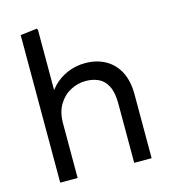

<svg xmlns="http://www.w3.org/2000/svg" viewBox="-109 -817 800 905"><g transform="rotate(-15 291.0 -365.0)"><path d="M73 0V-720L155 -730L158 -722V-360L131 -375Q145 -418 175 -449Q205 -480 245.5 -497Q286 -514 332 -514Q386 -514 428.5 -491Q471 -468 495 -423Q519 -378 519 -310V0H434V-289Q434 -343 418 -374.5Q402 -406 374.5 -419Q347 -432 312 -432Q274 -432 238.5 -413.5Q203 -395 180.5 -358Q158 -321 158 -266V0Z"/></g></svg>

Font: Fustat Medium
Style: Regular
Weight: 500
Designer: Mohamed Gaber, Khaled Hosny, Laura Garcia Mut
Foundry: Kief Type Foundry, Alif Type Foundry, Hard Type Foundry
Version: Version 1.007